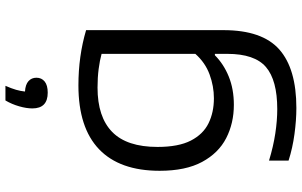

<svg xmlns="http://www.w3.org/2000/svg" viewBox="-217 -635 1082 688"><g transform="rotate(-90 324.0 -291.0)"><path d="M281 230Q237.5 230 187.5 223.2Q137.5 216.5 92.5 202V132Q143.5 147.5 189.8 154.5Q236 161.5 277 161.5Q380.5 161.5 427.8 121Q475 80.5 475 -17.5V-62H470Q438.5 -30.5 393.5 -12.2Q348.5 6 292.5 6Q226.5 6 173 -21.5Q119.5 -49 87.8 -107.8Q56 -166.5 56 -260Q56 -403 133.2 -477Q210.5 -551 362 -551Q467 -551 560 -523.5V-31.5Q560 107.5 490.8 168.8Q421.5 230 281 230ZM316 -65.5Q359 -65.5 401.2 -81Q443.5 -96.5 475 -132V-468Q451.5 -474.5 420.8 -478.5Q390 -482.5 354 -482.5Q249 -482.5 195.2 -430Q141.5 -377.5 141.5 -267.5Q141.5 -192.5 164.2 -148.2Q187 -104 226.2 -84.8Q265.5 -65.5 316 -65.5ZM336 -661Q279.5 -661 279.5 -716Q279.5 -737 287 -763.2Q294.5 -789.5 308 -812.5H360.5Q351 -791 346.2 -774.2Q341.5 -757.5 340 -742.5Q365 -741 377.2 -730Q389.5 -719 389.5 -701.5Q389.5 -683 376 -672Q362.5 -661 336 -661Z"/></g></svg>

Font: Encode Sans Exp
Style: Regular
Weight: 400
Width: 7
Designer: Multiple Designers
Foundry: Impallari Type
Version: Version 3.002; ttfautohint (v1.8.3) -l 8 -r 50 -G 200 -x 14 